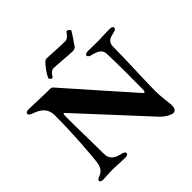

<svg xmlns="http://www.w3.org/2000/svg" viewBox="-214 -1030 1237 1237"><g transform="rotate(-45 404.5 -411.5)"><path d="M287 -691C290 -691 297 -702 305 -713C313 -722 324 -732 335 -732C361 -732 480 -721 502 -721C510 -721 525 -723 533 -735C539 -743 591 -819 591 -823C591 -830 575 -842 568 -842C564 -842 558 -831 548 -820C539 -810 527 -801 513 -801C481 -801 453 -803 429 -804C401 -805 371 -808 346 -808C327 -808 268 -721 268 -707C268 -703 280 -691 287 -691ZM680 19C697 19 708 7 708 -26C708 -42 697 -112 697 -158C697 -267 707 -438 707 -558C708 -597 726 -611 773 -620C789 -623 799 -629 799 -640C799 -649 789 -655 774 -655C722 -655 707 -652 667 -652C635 -652 617 -653 570 -653C558 -653 545 -648 545 -639C545 -627 558 -621 572 -618C618 -607 644 -592 646 -555C650 -453 649 -305 648 -222C648 -213 645 -207 640 -207C635 -207 628 -215 624 -220C520 -336 355 -525 251 -642C246 -648 240 -653 230 -653C158 -653 84 -658 36 -658C22 -658 10 -654 10 -642C10 -630 27 -623 38 -620C89 -601 129 -577 129 -508C129 -344 116 -188 108 -114C105 -73 89 -44 57 -32C43 -27 31 -22 31 -11C31 -2 46 3 55 3C65 3 104 -1 148 -1C188 -1 204 3 259 3C271 3 284 -2 284 -12C284 -24 270 -29 256 -32C204 -44 177 -67 177 -111C177 -213 172 -369 173 -460C173 -467 174 -480 180 -480C183 -480 189 -473 193 -468C303 -350 468 -169 578 -51C620 0 663 19 680 19Z"/></g></svg>

Font: EB Garamond
Style: Bold
Weight: 700
Designer: Georg Duffner and Octavio Pardo
Foundry: Georg Duffner
Version: Version 1.000;PS 001.000;hotconv 1.0.88;makeotf.lib2.5.64775